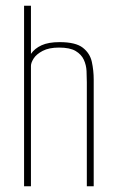

<svg xmlns="http://www.w3.org/2000/svg" viewBox="-20 -650 401 670"><path d="M64 0V-630H88V-462Q101 -481 125 -492Q149 -503 188 -503Q244 -503 269 -483.5Q294 -464 300.5 -434Q307 -404 307 -372V0H283V-363Q283 -381 282 -402Q281 -423 272.5 -441.5Q264 -460 244 -472Q224 -484 186 -484Q151 -484 129 -472.5Q107 -461 97.5 -446Q88 -431 88 -420V0Z"/></svg>

Font: Alumni Sans Thin Thin
Style: Regular
Weight: 250
Version: Version 1.018